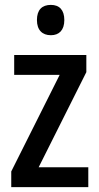

<svg xmlns="http://www.w3.org/2000/svg" viewBox="-20 -765 406 785"><path d="M188 -745C152 -745 131 -725 131 -683C131 -642 153 -621 188 -621C222 -621 243 -642 243 -683C243 -724 223 -745 188 -745ZM341 0V-81H138L333 -470V-540H38V-459H224L26 -64V0Z"/></svg>

Font: Noto Sans Kannada Condensed Medium
Style: Regular
Weight: 500
Width: 3
Designer: Jelle Bosma - Monotype Design Team
Foundry: Monotype Imaging Inc.
Version: Version 2.005